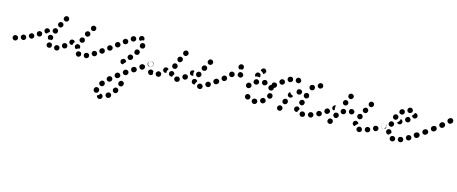

<svg xmlns="http://www.w3.org/2000/svg" viewBox="-55 -779 3770 1584"><g transform="rotate(15 1829.5 13.0)"><path d="M26 16Q31 8 29 -1Q27 -10 19 -15Q11 -20 2 -18Q-7 -16 -12 -8Q-17 0 -15 9Q-13 18 -5 23Q3 28 12 26Q21 24 26 16ZM563 12Q560 16 556 18Q552 20 548 21Q543 21 539 20Q535 19 531 16Q528 13 526 9Q523 5 523 1Q522 -4 524 -8Q526 -17 534 -21Q543 -26 552 -23Q557 -22 561 -18Q565 -15 566 -10Q566 -8 566 -5Q566 -1 567 3Q567 3 567 4Q567 4 567 4Q566 9 563 12ZM379 6Q383 -2 380 -11Q380 -12 380 -12Q380 -13 380 -13Q378 -15 377 -18Q375 -20 374 -22Q372 -23 369 -24Q365 -26 361 -27Q357 -27 352 -26Q343 -23 339 -15Q335 -7 337 2Q339 7 342 10Q344 13 348 16Q352 18 357 18Q361 18 366 17Q375 14 379 6ZM627 9Q631 6 632 2Q634 -2 634 -7Q634 -11 632 -15Q632 -16 632 -16Q632 -16 631 -17Q631 -17 631 -18Q627 -25 619 -28Q611 -30 603 -27Q598 -25 595 -22Q592 -19 591 -15Q589 -11 589 -6Q589 -2 591 2Q594 11 603 14Q612 18 620 14Q624 13 627 9ZM297 12Q288 13 280 8Q273 2 271 -7Q270 -16 276 -24Q278 -27 282 -29Q286 -32 290 -32Q295 -33 299 -32Q303 -31 307 -28Q310 -26 312 -23Q314 -20 315 -16Q314 -12 314 -8Q314 -4 314 -1Q314 0 313 1Q312 2 312 3Q306 11 297 12ZM87 -1Q90 -4 92 -8Q94 -13 94 -17Q94 -21 92 -26Q90 -30 87 -33Q84 -36 80 -38Q76 -40 72 -40Q67 -40 63 -38Q54 -35 50 -26Q47 -18 50 -9Q54 0 62 3Q71 7 79 4H80Q84 2 87 -1ZM439 -31Q441 -39 438 -46Q437 -50 434 -53Q431 -56 427 -58Q423 -60 418 -60Q414 -60 410 -59Q408 -58 407 -58Q405 -57 404 -56Q396 -50 395 -41Q394 -32 399 -24Q402 -21 406 -18Q410 -16 414 -15Q419 -15 423 -16Q427 -17 431 -20Q437 -24 439 -31ZM689 -26Q692 -30 693 -34Q694 -38 693 -43Q692 -47 690 -51Q685 -59 676 -61Q666 -63 659 -58Q655 -56 652 -52Q650 -48 649 -44Q648 -40 648 -35Q649 -31 652 -27Q657 -19 666 -17Q675 -15 683 -20Q686 -22 689 -26ZM143 -25Q147 -27 150 -31Q153 -34 154 -38Q156 -43 155 -47Q155 -52 153 -56Q151 -60 147 -62Q144 -65 140 -67Q135 -68 131 -68Q126 -67 122 -65Q118 -63 116 -60Q113 -56 111 -52Q110 -48 110 -43Q111 -39 113 -35Q117 -27 126 -24Q135 -21 143 -25ZM500 -61Q501 -66 504 -69Q507 -73 510 -76Q514 -78 518 -79Q523 -79 527 -78Q536 -76 541 -69Q546 -61 544 -52Q544 -50 544 -49Q543 -48 543 -47Q542 -47 541 -47Q532 -46 524 -41Q519 -39 515 -35Q507 -38 503 -45Q498 -53 500 -61ZM265 -79Q267 -84 269 -87Q272 -91 276 -93Q280 -95 284 -95Q289 -96 293 -95Q302 -92 307 -84Q311 -76 309 -67Q308 -63 305 -60Q303 -57 300 -55Q294 -56 287 -55Q282 -54 278 -52Q270 -56 267 -63Q263 -71 265 -79ZM749 -73Q751 -82 745 -90Q743 -93 739 -96Q735 -98 731 -99Q726 -100 722 -99Q718 -98 714 -95Q706 -90 705 -81Q703 -72 708 -64Q711 -60 715 -58Q718 -55 723 -55Q727 -54 732 -55Q736 -56 740 -58Q747 -64 749 -73ZM204 -60Q208 -63 210 -67Q213 -70 213 -75Q214 -79 213 -83Q213 -88 210 -92Q205 -99 196 -101Q187 -103 179 -98Q175 -96 173 -92Q170 -88 169 -84Q168 -79 169 -75Q170 -71 172 -67Q177 -59 186 -57Q196 -55 203 -60ZM485 -82Q487 -85 490 -88Q490 -91 488 -93Q487 -95 485 -97Q479 -104 469 -104Q460 -104 453 -98Q447 -92 446 -82Q446 -73 452 -66Q457 -61 464 -60Q471 -58 478 -61Q478 -64 478 -66Q480 -75 485 -82ZM225 -112Q223 -116 224 -121Q224 -125 227 -129Q229 -133 232 -136Q240 -142 249 -141Q258 -140 264 -132Q265 -131 266 -130Q266 -129 267 -128Q268 -124 269 -121Q269 -119 269 -118Q269 -116 268 -114Q267 -113 265 -112Q257 -108 251 -100Q250 -98 248 -96Q243 -95 237 -98Q232 -100 229 -104Q226 -108 225 -112ZM554 -100Q562 -103 566 -111Q569 -119 566 -128Q563 -137 554 -141Q546 -144 537 -141Q528 -138 525 -129H524Q521 -121 524 -112Q527 -103 536 -100Q536 -99 536 -99Q536 -99 537 -99Q538 -99 538 -99Q546 -96 554 -100ZM289 -137Q288 -132 290 -128Q292 -124 295 -121Q298 -118 302 -116Q310 -112 319 -115Q328 -118 332 -127Q333 -131 334 -136Q334 -140 332 -144Q331 -148 328 -152Q324 -155 320 -157Q312 -161 303 -157Q294 -154 291 -146Q289 -141 289 -137ZM553 -183Q552 -179 554 -174Q555 -170 558 -166Q560 -163 564 -161Q573 -156 582 -159Q590 -162 595 -170Q597 -174 598 -178Q598 -183 597 -187Q595 -191 593 -195Q590 -198 586 -201Q578 -205 569 -202Q560 -200 555 -191Q553 -187 553 -183ZM320 -190Q322 -181 331 -177Q334 -175 339 -174Q343 -174 348 -175Q352 -177 355 -179Q359 -182 361 -186Q365 -195 363 -203Q360 -212 352 -217Q348 -219 343 -219Q339 -220 335 -218Q330 -217 327 -214Q323 -211 321 -207Q317 -199 320 -190ZM589 -234Q590 -225 598 -219Q602 -217 606 -216Q610 -215 615 -216Q619 -217 623 -219Q627 -221 629 -225Q635 -233 633 -242Q632 -251 624 -256Q620 -259 616 -260Q612 -261 607 -260Q603 -259 599 -257Q595 -255 593 -251Q587 -243 589 -234ZM352 -259Q351 -255 352 -250Q354 -246 356 -242Q359 -239 363 -236Q371 -232 380 -234Q389 -236 394 -244Q396 -248 397 -253Q397 -257 396 -261Q395 -266 392 -269Q390 -273 386 -275Q378 -280 369 -278Q360 -275 355 -267Q353 -264 352 -259Z M803 270Q804 268 805 267Q809 267 813 268Q817 269 820 272Q824 275 826 279Q828 283 828 287Q829 297 823 304Q818 311 808 312H806Q802 313 797 311Q793 310 790 307Q786 304 784 300Q782 296 781 292Q781 291 781 291Q781 290 781 289Q787 287 791 284Q799 278 803 270ZM851 252Q848 256 848 261Q847 265 848 269Q849 274 852 277Q855 281 859 283Q862 285 867 286Q871 287 876 285Q880 284 884 282L885 280Q893 275 894 265Q895 256 890 249Q884 241 875 240Q866 239 858 244L856 246Q853 248 851 252ZM787 240Q785 236 783 232Q780 229 776 226Q773 224 768 223Q759 222 751 227Q744 233 742 242Q742 243 742 245Q741 254 746 261Q752 269 761 270Q766 271 770 269Q774 268 778 266Q781 263 784 259Q786 255 787 251Q787 250 787 249Q788 245 787 240ZM896 215Q898 225 906 229Q914 234 923 232Q932 230 937 222L938 220Q943 212 940 203Q938 194 930 189Q922 184 913 186Q904 189 899 197L898 198Q893 206 896 215ZM818 179Q817 170 810 164Q803 158 793 159Q784 161 778 168L777 170Q771 177 772 186Q774 196 781 201Q788 207 798 206Q807 205 813 197L814 196Q820 188 818 179ZM927 155Q931 163 940 166Q949 169 957 165Q966 160 968 152L969 149Q972 141 968 132Q963 124 954 121Q945 118 937 123Q929 127 926 136L925 138Q923 147 927 155ZM869 132Q869 122 863 115Q857 108 848 108Q838 107 831 113L830 115Q826 118 824 122Q822 126 822 130Q822 135 823 139Q825 143 828 147Q834 153 843 154Q852 155 859 148L861 147Q868 141 869 132ZM925 88Q926 79 920 72Q918 68 914 66Q910 64 906 63Q901 62 897 63Q892 64 889 67L887 68Q880 74 878 83Q877 92 882 100Q885 103 889 106Q893 108 897 109Q902 109 906 108Q910 107 914 105L916 103Q923 98 925 88ZM980 56Q982 52 983 48Q984 43 983 39Q982 35 980 31Q977 27 973 25Q970 22 965 22Q961 21 956 22Q952 23 948 25L947 26Q939 32 937 41Q935 50 941 58Q943 61 947 64Q951 66 955 67Q959 68 964 67Q968 66 972 64L974 62Q977 60 980 56ZM1043 9Q1045 -1 1040 -8Q1037 -12 1034 -15Q1030 -17 1026 -18Q1021 -19 1017 -18Q1012 -17 1009 -15L1007 -14Q999 -9 997 1Q995 10 1000 17Q1003 21 1006 24Q1010 26 1014 27Q1019 28 1023 27Q1028 26 1031 24L1033 23Q1041 18 1043 9ZM1100 -23Q1102 -26 1103 -31Q1104 -35 1103 -40Q1102 -44 1100 -48Q1095 -56 1086 -57Q1077 -59 1069 -54L1067 -53Q1063 -51 1061 -47Q1058 -43 1057 -39Q1056 -34 1057 -30Q1058 -26 1061 -22Q1066 -14 1075 -12Q1084 -10 1092 -15L1094 -17Q1097 -19 1100 -23ZM902 -19Q898 -23 897 -27Q893 -35 896 -44Q899 -53 908 -56Q909 -57 911 -58Q919 -61 928 -58Q936 -54 940 -45Q941 -43 941 -42Q941 -40 942 -38Q934 -34 929 -26Q924 -21 922 -14Q919 -13 916 -14Q912 -14 909 -15Q905 -16 902 -19ZM1163 -72Q1165 -81 1159 -88Q1157 -92 1153 -94Q1149 -97 1145 -98Q1140 -98 1136 -98Q1132 -97 1128 -94L1126 -93Q1119 -87 1117 -78Q1115 -69 1121 -61Q1123 -58 1127 -55Q1131 -53 1135 -52Q1140 -51 1144 -52Q1148 -53 1152 -56L1154 -57Q1161 -62 1163 -72ZM749 -72Q751 -82 745 -89Q743 -93 739 -95Q735 -98 731 -98Q726 -99 722 -98Q718 -97 714 -95L713 -94Q709 -92 707 -88Q705 -84 704 -80Q703 -75 704 -71Q705 -66 708 -63Q713 -55 722 -54Q731 -52 739 -57L740 -58Q747 -63 749 -72ZM944 -93Q945 -97 948 -101L949 -102Q952 -105 956 -107Q960 -109 964 -109Q969 -109 973 -108Q977 -107 980 -104Q984 -101 986 -97Q988 -93 988 -88Q988 -84 987 -79Q985 -75 982 -72V-71Q979 -68 975 -66Q971 -64 966 -63Q963 -63 959 -64Q955 -65 952 -67Q952 -68 952 -68Q950 -70 947 -72Q945 -75 944 -78Q943 -81 942 -85Q942 -89 944 -93ZM802 -106Q805 -110 805 -114Q806 -118 805 -123Q804 -127 801 -131Q795 -138 786 -139Q777 -141 769 -135Q765 -132 763 -128Q761 -124 760 -120Q759 -115 760 -111Q762 -107 764 -103Q767 -99 771 -97Q775 -95 779 -94Q783 -94 788 -95Q792 -96 796 -99H797Q800 -102 802 -106ZM986 -136Q987 -127 995 -122Q1003 -117 1012 -119Q1021 -121 1026 -128L1027 -129Q1029 -133 1030 -137Q1031 -142 1030 -146Q1029 -150 1027 -154Q1024 -158 1021 -160Q1013 -165 1004 -164Q995 -162 989 -154V-153Q984 -145 986 -136ZM861 -157Q862 -166 856 -173Q850 -181 841 -182Q832 -183 824 -177Q820 -174 818 -170Q816 -166 815 -162Q815 -157 816 -153Q817 -149 820 -145Q825 -138 835 -137Q844 -135 851 -141L852 -142Q859 -147 861 -157ZM916 -198Q917 -207 912 -215Q906 -222 897 -224Q888 -225 880 -220L879 -219Q872 -214 870 -204Q869 -195 875 -188Q880 -180 889 -179Q899 -177 906 -183H907Q914 -189 916 -198ZM1018 -192Q1023 -184 1032 -181Q1036 -180 1041 -181Q1045 -181 1049 -183Q1053 -186 1056 -189Q1058 -193 1060 -197V-198Q1062 -207 1058 -215Q1053 -223 1044 -226Q1040 -227 1035 -226Q1031 -226 1027 -223Q1023 -221 1020 -218Q1018 -214 1017 -210L1016 -209Q1014 -200 1018 -192ZM962 -220Q953 -215 944 -218Q935 -220 931 -228Q926 -237 929 -245Q931 -254 940 -259V-260Q944 -262 949 -262Q953 -263 958 -262Q962 -260 965 -258Q969 -255 971 -251Q971 -250 972 -249Q972 -249 972 -248Q973 -248 973 -247Q973 -246 973 -244Q975 -237 972 -231Q969 -224 962 -220ZM1002 -276Q1010 -282 1019 -281Q1020 -281 1020 -281Q1030 -279 1035 -272Q1041 -265 1039 -255Q1039 -254 1039 -252Q1038 -250 1038 -249Q1035 -249 1033 -249Q1024 -248 1016 -243Q1012 -241 1008 -238Q1001 -240 997 -247Q993 -254 994 -261Q995 -271 1002 -276Z M1597 14Q1600 11 1602 7Q1604 3 1604 -2Q1605 -6 1603 -10Q1600 -19 1592 -23Q1584 -28 1575 -25L1574 -24Q1569 -23 1566 -20Q1563 -17 1561 -13Q1559 -9 1558 -5Q1558 0 1559 4Q1562 13 1571 17Q1579 21 1588 18H1589Q1593 17 1597 14ZM1161 13Q1152 13 1145 6Q1145 6 1144 5Q1137 -2 1137 -11Q1137 -20 1144 -27Q1151 -33 1160 -33Q1169 -33 1176 -27Q1176 -26 1176 -26Q1177 -25 1178 -24Q1179 -23 1180 -21Q1178 -12 1180 -3Q1181 -2 1181 0Q1180 1 1179 3Q1178 4 1177 6Q1171 12 1161 13ZM1398 6Q1402 4 1404 0Q1406 -4 1407 -8Q1407 -13 1406 -17Q1404 -26 1396 -31Q1388 -36 1379 -33Q1379 -33 1378 -33Q1369 -31 1364 -23Q1359 -15 1361 -6Q1363 -2 1365 2Q1368 5 1372 8Q1375 10 1380 11Q1384 12 1389 11Q1389 10 1390 10Q1394 9 1398 6ZM1244 0Q1247 -4 1247 -8Q1248 -13 1248 -17Q1247 -21 1244 -25Q1239 -33 1230 -35Q1221 -37 1213 -32L1212 -31Q1204 -26 1202 -17Q1200 -8 1206 0Q1211 8 1220 10Q1229 12 1237 7L1238 6Q1241 4 1244 0ZM1521 -7Q1517 -8 1513 -11Q1510 -14 1508 -18Q1506 -22 1506 -27Q1506 -28 1506 -29Q1506 -38 1512 -45Q1519 -51 1528 -52Q1533 -52 1537 -50Q1541 -48 1544 -45Q1546 -43 1548 -41Q1549 -39 1550 -36Q1544 -31 1541 -23Q1537 -15 1536 -7Q1534 -6 1533 -6Q1531 -6 1530 -5Q1525 -5 1521 -7ZM1665 -32Q1667 -41 1662 -49Q1657 -56 1648 -58Q1639 -60 1631 -55L1630 -54Q1626 -52 1624 -48Q1621 -45 1620 -40Q1619 -36 1620 -32Q1621 -27 1624 -23Q1629 -16 1638 -14Q1647 -12 1655 -17H1656Q1664 -23 1665 -32ZM1318 -23Q1310 -28 1308 -37Q1308 -38 1308 -38Q1307 -43 1308 -47Q1308 -52 1311 -55Q1313 -59 1317 -62Q1321 -64 1325 -65Q1334 -67 1342 -62Q1350 -56 1352 -47Q1352 -47 1352 -47Q1352 -46 1352 -45Q1352 -45 1352 -44Q1348 -40 1345 -35Q1341 -29 1340 -21Q1338 -21 1337 -20Q1336 -20 1335 -20Q1326 -18 1318 -23ZM1467 -44Q1468 -54 1462 -61Q1456 -68 1447 -69Q1437 -70 1430 -64H1429Q1422 -58 1421 -48Q1420 -39 1426 -32Q1429 -28 1433 -26Q1437 -24 1441 -24Q1445 -23 1450 -25Q1454 -26 1458 -29Q1466 -35 1467 -44ZM1253 -58Q1253 -67 1259 -74V-75Q1266 -82 1275 -83Q1284 -83 1291 -77Q1292 -76 1294 -75Q1295 -74 1296 -72Q1294 -70 1292 -68Q1287 -60 1285 -51Q1284 -45 1285 -39Q1279 -36 1272 -37Q1266 -38 1261 -42Q1254 -49 1253 -58ZM1720 -64Q1722 -68 1723 -72Q1724 -77 1723 -81Q1722 -86 1719 -89Q1714 -97 1705 -98Q1695 -100 1688 -95L1687 -94Q1683 -91 1681 -87Q1678 -84 1678 -79Q1677 -75 1678 -70Q1679 -66 1682 -62Q1687 -55 1696 -53Q1705 -52 1713 -57L1714 -58Q1718 -60 1720 -64ZM1127 -60Q1120 -67 1120 -76L1121 -77Q1121 -82 1122 -86Q1124 -90 1127 -93Q1130 -96 1134 -98Q1139 -100 1143 -99Q1152 -99 1159 -93Q1166 -86 1165 -77V-76Q1165 -69 1162 -63Q1158 -58 1152 -55Q1149 -54 1145 -53Q1145 -53 1144 -53Q1144 -53 1143 -53Q1134 -53 1127 -60ZM1474 -85Q1473 -89 1473 -93Q1473 -98 1474 -102Q1476 -106 1479 -109L1480 -110Q1485 -115 1492 -116Q1500 -117 1506 -114V-113Q1502 -105 1502 -97Q1502 -87 1505 -79Q1506 -76 1507 -74Q1500 -70 1493 -71Q1485 -72 1479 -77Q1476 -80 1474 -85ZM1526 -87Q1529 -78 1538 -74Q1542 -72 1546 -72Q1551 -72 1555 -74Q1559 -76 1562 -79Q1566 -82 1567 -86L1568 -87Q1572 -95 1568 -104Q1565 -113 1556 -117Q1552 -118 1548 -118Q1543 -119 1539 -117Q1535 -115 1532 -112Q1529 -109 1527 -105L1526 -104Q1523 -95 1526 -87ZM1319 -100Q1323 -92 1332 -89Q1336 -87 1341 -88Q1345 -88 1349 -90Q1353 -92 1356 -95Q1359 -99 1360 -103L1361 -104Q1364 -113 1360 -121Q1355 -130 1347 -133Q1338 -136 1329 -132Q1321 -127 1318 -119V-117Q1315 -109 1319 -100ZM1557 -151Q1559 -142 1567 -138Q1576 -133 1585 -136Q1594 -138 1598 -146L1599 -147Q1603 -156 1601 -165Q1598 -174 1590 -178Q1582 -183 1573 -180Q1564 -177 1559 -169V-168Q1554 -160 1557 -151ZM1345 -167Q1348 -159 1356 -154Q1365 -150 1373 -153Q1382 -156 1386 -165L1387 -166Q1391 -174 1388 -183Q1385 -192 1377 -196Q1368 -200 1359 -197Q1351 -194 1346 -186V-185Q1342 -176 1345 -167ZM1592 -212Q1594 -203 1602 -199Q1606 -196 1610 -196Q1615 -195 1619 -196Q1623 -197 1627 -200Q1630 -202 1633 -206V-207Q1638 -215 1636 -224Q1634 -233 1626 -238Q1622 -240 1617 -241Q1613 -242 1609 -241Q1604 -240 1601 -237Q1597 -234 1595 -230L1594 -229Q1589 -221 1592 -212ZM1377 -230Q1380 -221 1388 -217Q1392 -215 1396 -214Q1401 -213 1405 -215Q1409 -216 1413 -219Q1416 -221 1418 -225L1419 -226Q1424 -234 1421 -243Q1419 -252 1411 -257Q1403 -262 1394 -259Q1385 -257 1380 -249L1379 -247Q1375 -239 1377 -230Z M2066 14Q2072 7 2072 -2Q2071 -7 2069 -11Q2067 -15 2064 -18Q2060 -21 2056 -22Q2052 -23 2047 -23H2046Q2037 -22 2031 -15Q2025 -8 2025 1Q2026 6 2028 10Q2030 14 2033 17Q2037 20 2041 21Q2045 22 2050 22H2051Q2060 21 2066 14ZM1992 0Q1988 1 1983 1Q1979 1 1975 -1Q1971 -3 1968 -7Q1967 -7 1967 -8Q1961 -15 1962 -25Q1963 -34 1970 -40Q1973 -43 1978 -44Q1982 -45 1986 -45Q1991 -44 1995 -42Q1999 -40 2001 -37Q2002 -37 2002 -36Q2005 -33 2006 -29Q2008 -25 2008 -21Q2006 -17 2005 -13Q2004 -11 2004 -9Q2003 -7 2002 -6Q2001 -5 2000 -4Q1996 -1 1992 0ZM2133 -12Q2136 -15 2137 -20Q2138 -24 2137 -28Q2136 -33 2133 -37Q2128 -44 2119 -46Q2110 -48 2102 -43L2101 -42Q2097 -39 2095 -36Q2092 -32 2091 -27Q2091 -23 2091 -19Q2092 -14 2095 -11Q2100 -3 2109 -1Q2118 1 2126 -5H2127Q2131 -8 2133 -12ZM2182 -77Q2182 -81 2180 -85Q2179 -89 2176 -93Q2172 -96 2168 -98Q2167 -98 2166 -98Q2165 -99 2163 -99Q2163 -99 2162 -99Q2157 -98 2151 -98Q2147 -96 2144 -93Q2141 -90 2139 -86Q2139 -85 2139 -85Q2137 -81 2137 -76Q2136 -72 2138 -68Q2140 -63 2143 -60Q2146 -57 2150 -55Q2158 -51 2167 -54Q2176 -58 2180 -66Q2180 -67 2180 -68Q2182 -72 2182 -77ZM1725 -74Q1727 -83 1722 -91Q1719 -94 1715 -97Q1712 -99 1707 -100Q1703 -101 1698 -100Q1694 -99 1690 -96H1689Q1682 -90 1680 -81Q1678 -72 1683 -64Q1686 -61 1690 -58Q1694 -56 1698 -55Q1702 -54 1707 -55Q1711 -56 1715 -58L1716 -59Q1724 -65 1725 -74ZM1947 -107Q1950 -98 1958 -94Q1962 -92 1967 -92Q1971 -92 1976 -93Q1980 -94 1983 -97Q1987 -100 1989 -104Q1989 -104 1989 -105Q1994 -113 1991 -122Q1988 -131 1980 -135Q1972 -140 1963 -137Q1954 -134 1949 -126Q1949 -125 1949 -125Q1944 -116 1947 -107ZM1782 -117Q1783 -126 1777 -134Q1771 -141 1762 -142Q1753 -143 1745 -137L1744 -136Q1741 -133 1739 -129Q1737 -125 1736 -121Q1736 -117 1737 -112Q1738 -108 1741 -104Q1747 -97 1756 -96Q1765 -95 1773 -101L1774 -102Q1781 -108 1782 -117ZM2164 -163Q2160 -165 2155 -166Q2151 -167 2147 -166Q2142 -165 2139 -162Q2138 -161 2137 -160Q2136 -159 2135 -158Q2134 -157 2133 -155Q2132 -151 2129 -147Q2129 -143 2130 -138Q2131 -134 2133 -131Q2134 -130 2134 -130Q2136 -126 2140 -124Q2144 -121 2148 -121Q2153 -120 2157 -121Q2161 -122 2165 -124Q2173 -129 2175 -139Q2176 -148 2171 -155Q2171 -156 2170 -157Q2167 -161 2164 -163ZM2001 -167Q1997 -159 2000 -150Q2004 -142 2012 -138Q2021 -134 2030 -138H2031Q2040 -142 2043 -150Q2047 -159 2043 -167Q2040 -176 2031 -180Q2023 -183 2014 -180L2013 -179Q2004 -176 2001 -167ZM1834 -168Q1833 -177 1827 -184Q1823 -187 1819 -188Q1815 -190 1811 -190Q1806 -190 1802 -188Q1798 -186 1795 -183L1794 -182Q1787 -175 1788 -166Q1788 -156 1795 -150Q1798 -147 1802 -145Q1806 -144 1811 -144Q1815 -144 1819 -146Q1824 -147 1827 -151L1828 -152Q1834 -158 1834 -168ZM2074 -187Q2067 -180 2068 -171Q2068 -162 2074 -155Q2081 -148 2090 -148L2092 -149Q2101 -149 2107 -155Q2114 -162 2114 -171Q2114 -180 2107 -187Q2101 -194 2091 -194L2090 -193Q2081 -193 2074 -187ZM1886 -159Q1895 -161 1900 -169Q1905 -177 1903 -186Q1900 -195 1892 -200Q1892 -200 1892 -200Q1884 -205 1875 -204Q1866 -202 1861 -194Q1856 -186 1857 -177Q1859 -168 1867 -163Q1868 -162 1869 -162Q1877 -157 1886 -159ZM2022 -204Q2030 -204 2037 -202H2038Q2041 -206 2042 -210Q2043 -214 2042 -219Q2041 -223 2039 -227Q2037 -231 2033 -234Q2025 -239 2016 -238Q2007 -236 2002 -229L2001 -228Q1998 -224 1997 -220Q1996 -215 1997 -211Q1997 -208 1999 -205Q2000 -202 2002 -199Q2003 -200 2005 -200L2006 -201Q2014 -204 2022 -204ZM1848 -252 1849 -253Q1850 -257 1853 -261Q1856 -264 1860 -266Q1864 -268 1869 -268Q1873 -268 1878 -267Q1886 -264 1890 -255Q1894 -247 1891 -238V-237Q1890 -234 1888 -231Q1886 -228 1883 -226Q1877 -227 1871 -226Q1866 -225 1862 -223Q1853 -226 1849 -234Q1845 -243 1848 -252ZM2039 -274 2040 -275Q2046 -282 2055 -283Q2064 -284 2071 -277Q2078 -271 2079 -262Q2079 -253 2073 -246L2072 -245Q2070 -242 2066 -240Q2063 -238 2059 -237Q2058 -238 2058 -239Q2053 -247 2046 -252Q2040 -256 2033 -258Q2033 -263 2034 -267Q2036 -271 2039 -274Z M2242 -1Q2241 4 2243 8Q2245 12 2248 15Q2251 19 2255 20Q2263 24 2272 21Q2281 18 2284 9L2285 8Q2287 4 2287 0Q2287 -5 2286 -9Q2284 -13 2281 -16Q2278 -20 2274 -21Q2265 -25 2257 -22Q2248 -19 2244 -10V-9Q2242 -5 2242 -1ZM2474 16Q2480 9 2480 0Q2480 -5 2478 -9Q2476 -13 2473 -16Q2470 -19 2466 -21Q2462 -23 2457 -23H2456Q2447 -22 2440 -16Q2434 -9 2434 0Q2434 5 2436 9Q2438 13 2441 16Q2444 19 2448 21Q2452 23 2457 22H2458Q2467 22 2474 16ZM2546 -3Q2550 -11 2547 -20Q2546 -24 2543 -27Q2540 -31 2536 -33Q2532 -35 2528 -35Q2523 -36 2519 -34H2518Q2509 -31 2505 -23Q2501 -14 2503 -6Q2505 -1 2508 2Q2511 5 2515 7Q2519 10 2523 10Q2527 10 2532 9H2533Q2542 6 2546 -3ZM2386 -13Q2379 -20 2380 -29Q2380 -30 2380 -31Q2381 -40 2389 -46Q2396 -52 2405 -51Q2413 -50 2418 -45Q2424 -39 2425 -32Q2424 -32 2424 -31Q2418 -24 2414 -16Q2413 -11 2412 -7Q2409 -6 2407 -5Q2404 -5 2401 -5Q2392 -5 2386 -13ZM2607 -26Q2610 -29 2611 -34Q2613 -38 2612 -42Q2612 -47 2610 -51Q2605 -59 2596 -62Q2587 -65 2579 -60H2578Q2574 -58 2571 -54Q2569 -51 2567 -47Q2566 -42 2566 -38Q2567 -33 2569 -29Q2573 -21 2582 -18Q2591 -16 2599 -20L2600 -21Q2604 -23 2607 -26ZM2272 -56Q2275 -47 2284 -43Q2288 -41 2292 -41Q2297 -41 2301 -43Q2305 -44 2308 -47Q2312 -50 2313 -55L2314 -56Q2316 -60 2316 -64Q2316 -69 2315 -73Q2313 -77 2310 -81Q2307 -84 2303 -86Q2294 -90 2286 -86Q2277 -83 2273 -74V-73Q2269 -65 2272 -56ZM2668 -65Q2670 -69 2671 -73Q2672 -78 2671 -82Q2670 -86 2667 -90Q2662 -98 2653 -99Q2644 -101 2636 -95H2635Q2631 -92 2629 -88Q2627 -85 2626 -80Q2625 -76 2626 -71Q2627 -67 2630 -63Q2635 -56 2644 -54Q2653 -53 2661 -58L2662 -59Q2666 -61 2668 -65ZM2409 -101Q2407 -97 2407 -92Q2406 -88 2408 -83Q2410 -79 2413 -76Q2416 -73 2420 -71Q2428 -67 2437 -70Q2446 -74 2450 -82V-83Q2454 -92 2451 -100Q2447 -109 2439 -113Q2430 -117 2422 -113Q2413 -110 2409 -102ZM2301 -120Q2304 -111 2313 -108Q2321 -104 2330 -107Q2339 -110 2343 -119V-120Q2344 -121 2344 -123Q2345 -124 2345 -126Q2343 -126 2340 -127Q2331 -130 2324 -136Q2318 -142 2314 -150Q2314 -150 2314 -150Q2310 -148 2307 -145Q2304 -143 2302 -139V-137Q2298 -129 2301 -120ZM2429 -162Q2431 -171 2439 -176Q2447 -181 2456 -179Q2465 -176 2470 -169Q2470 -168 2471 -166Q2475 -158 2473 -149Q2470 -140 2462 -136Q2459 -134 2455 -134Q2451 -133 2448 -133Q2444 -135 2440 -136Q2437 -138 2435 -140Q2433 -142 2431 -145Q2427 -153 2429 -162ZM2387 -148H2386Q2377 -148 2370 -154Q2363 -160 2363 -169Q2362 -179 2368 -186Q2374 -193 2384 -193H2385Q2394 -194 2401 -188Q2408 -182 2409 -173Q2407 -170 2407 -167Q2406 -163 2406 -160Q2403 -155 2398 -152Q2393 -149 2387 -148ZM2191 -160Q2194 -164 2194 -168Q2195 -172 2194 -177Q2193 -181 2191 -185Q2185 -192 2176 -194Q2167 -196 2159 -190L2158 -189Q2154 -187 2152 -183Q2150 -179 2149 -175Q2148 -170 2149 -166Q2150 -162 2153 -158Q2158 -150 2167 -149Q2176 -147 2184 -153H2185Q2189 -156 2191 -160ZM2248 -202Q2250 -206 2251 -211Q2252 -215 2250 -219Q2249 -224 2247 -227Q2241 -235 2232 -236Q2223 -238 2215 -232H2214Q2211 -229 2208 -225Q2206 -221 2205 -217Q2204 -212 2206 -208Q2207 -204 2209 -200Q2215 -193 2224 -191Q2233 -190 2241 -195L2242 -196Q2245 -199 2248 -202ZM2457 -240Q2455 -231 2459 -223Q2463 -214 2472 -211Q2481 -208 2489 -213H2490Q2498 -217 2501 -226Q2504 -235 2500 -243Q2496 -252 2487 -255Q2478 -257 2470 -253H2469Q2460 -249 2457 -240ZM2309 -260Q2309 -260 2309 -261Q2309 -261 2309 -261Q2304 -270 2296 -273Q2287 -276 2278 -272L2277 -271Q2273 -269 2270 -266Q2267 -262 2266 -258Q2264 -254 2265 -249Q2265 -245 2267 -241Q2269 -237 2272 -234Q2275 -231 2280 -230Q2284 -228 2288 -228Q2293 -229 2297 -231H2298Q2302 -233 2305 -237Q2308 -240 2310 -244Q2310 -245 2310 -246Q2311 -248 2311 -249Q2310 -251 2310 -254Q2309 -257 2309 -260ZM2332 -257Q2331 -266 2336 -274Q2339 -277 2343 -280Q2346 -282 2351 -283Q2355 -283 2360 -282Q2364 -281 2368 -279Q2369 -278 2370 -276Q2377 -270 2378 -261Q2378 -252 2372 -245Q2370 -242 2367 -240Q2364 -239 2361 -238Q2356 -239 2351 -239Q2349 -239 2347 -239Q2345 -239 2344 -240Q2342 -241 2341 -242Q2333 -248 2332 -257ZM2520 -271Q2517 -262 2521 -254Q2523 -250 2526 -247Q2530 -244 2534 -243Q2538 -241 2543 -242Q2547 -242 2551 -244H2552Q2556 -246 2559 -250Q2562 -253 2563 -257Q2565 -262 2564 -266Q2564 -271 2562 -275Q2558 -283 2549 -286Q2540 -289 2532 -285L2531 -284Q2523 -280 2520 -271Z M2960 15Q2966 8 2966 -2Q2965 -6 2963 -10Q2961 -14 2958 -17Q2955 -20 2950 -22Q2946 -23 2942 -23H2941Q2932 -22 2926 -15Q2920 -8 2920 1Q2920 6 2922 10Q2924 14 2928 17Q2931 20 2935 21Q2940 22 2944 22H2945Q2954 22 2960 15ZM2716 -2Q2717 -7 2715 -11Q2714 -15 2711 -18Q2708 -22 2704 -24Q2700 -26 2695 -26Q2691 -26 2687 -25Q2683 -23 2679 -21Q2676 -18 2674 -14V-13Q2669 -5 2672 4Q2675 13 2684 17Q2688 19 2692 19Q2697 20 2701 18Q2705 17 2709 14Q2712 11 2714 7V6Q2716 2 2716 -2ZM3030 -6Q3034 -15 3031 -23Q3030 -28 3027 -31Q3024 -34 3020 -36Q3016 -38 3011 -38Q3007 -39 3002 -37Q2993 -34 2989 -25Q2985 -17 2988 -8Q2990 -4 2993 -1Q2996 3 3000 5Q3004 6 3008 7Q3013 7 3017 5Q3026 2 3030 -6ZM2890 -19Q2886 -21 2883 -24Q2881 -28 2879 -32Q2878 -36 2878 -41Q2879 -50 2886 -56Q2893 -62 2903 -62Q2907 -61 2911 -59Q2915 -57 2918 -54Q2920 -51 2922 -48Q2923 -44 2923 -41Q2915 -37 2909 -30Q2903 -24 2900 -16Q2900 -16 2900 -16Q2899 -16 2899 -16Q2894 -17 2890 -19ZM3094 -36Q3097 -45 3093 -53Q3091 -57 3088 -60Q3085 -63 3080 -64Q3076 -66 3072 -65Q3067 -65 3063 -63Q3054 -59 3051 -50Q3048 -41 3052 -33Q3054 -29 3058 -26Q3061 -23 3065 -21Q3070 -20 3074 -20Q3079 -21 3083 -23Q3091 -27 3094 -36ZM2751 -66Q2749 -76 2742 -81Q2734 -87 2725 -85Q2716 -84 2710 -77V-76Q2704 -69 2706 -59Q2707 -50 2715 -45Q2718 -42 2722 -41Q2727 -40 2731 -40Q2736 -41 2740 -43Q2743 -46 2746 -49V-50Q2752 -57 2751 -66ZM3155 -73Q3157 -82 3151 -90Q3149 -94 3145 -96Q3141 -98 3137 -99Q3132 -100 3128 -99Q3124 -98 3120 -95H3119Q3112 -90 3110 -80Q3109 -71 3114 -64Q3117 -60 3120 -58Q3124 -55 3129 -54Q3133 -54 3137 -55Q3142 -56 3145 -58L3146 -59Q3153 -64 3155 -73ZM2668 -65Q2671 -69 2672 -73Q2672 -78 2672 -82Q2671 -87 2668 -90Q2663 -98 2653 -100Q2644 -101 2637 -96L2636 -95Q2629 -90 2627 -81Q2625 -72 2631 -64Q2636 -57 2645 -55Q2654 -53 2662 -59Q2666 -61 2668 -65ZM2900 -96Q2904 -87 2912 -83Q2921 -79 2929 -83Q2938 -86 2942 -94V-95Q2946 -104 2943 -112Q2939 -121 2931 -125Q2922 -129 2914 -125Q2905 -122 2901 -114V-113Q2897 -105 2900 -96ZM2790 -89H2789Q2781 -84 2772 -87Q2763 -89 2759 -98Q2757 -102 2756 -106Q2756 -110 2757 -115Q2758 -119 2761 -123Q2764 -126 2768 -128Q2776 -133 2785 -130Q2794 -128 2799 -120Q2799 -119 2800 -118Q2800 -117 2800 -116Q2801 -114 2801 -113Q2802 -106 2799 -99Q2796 -93 2790 -89ZM2696 -97Q2693 -98 2691 -100Q2689 -101 2687 -104Q2681 -111 2682 -120Q2683 -129 2690 -135L2691 -136Q2694 -139 2699 -140Q2704 -141 2708 -140Q2704 -132 2704 -124Q2703 -114 2706 -106Q2707 -104 2707 -103Q2706 -102 2705 -102Q2705 -102 2705 -101Q2700 -100 2696 -97ZM2845 -102Q2854 -103 2861 -109Q2868 -116 2868 -125Q2868 -134 2861 -141Q2854 -147 2845 -147H2844Q2840 -147 2836 -146Q2832 -144 2828 -141Q2825 -138 2824 -134Q2822 -129 2822 -125Q2822 -116 2829 -109Q2835 -102 2844 -102ZM2930 -168Q2930 -163 2931 -159Q2932 -154 2935 -151Q2938 -147 2942 -145Q2950 -141 2959 -143Q2968 -146 2972 -154L2973 -155Q2975 -159 2975 -163Q2976 -168 2974 -172Q2973 -176 2970 -180Q2968 -183 2964 -185Q2956 -190 2947 -187Q2938 -185 2933 -176Q2931 -172 2930 -168ZM2755 -184Q2755 -180 2757 -175Q2758 -171 2761 -168Q2764 -165 2768 -163Q2777 -159 2786 -162Q2794 -165 2798 -174H2799Q2803 -183 2799 -191Q2796 -200 2788 -204Q2779 -208 2771 -205Q2762 -202 2758 -193Q2756 -189 2755 -184ZM2965 -219Q2967 -210 2975 -205Q2983 -201 2992 -203Q3001 -206 3006 -214V-215Q3011 -223 3008 -232Q3006 -241 2998 -245Q2989 -250 2980 -247Q2972 -245 2967 -236Q2962 -228 2965 -219ZM2786 -238Q2789 -229 2798 -225Q2806 -221 2815 -224Q2824 -227 2827 -236H2828Q2832 -245 2829 -254Q2825 -262 2817 -266Q2808 -270 2800 -267Q2791 -264 2787 -256V-255Q2783 -247 2786 -238Z M3247 15Q3244 19 3241 21Q3237 24 3233 25Q3228 26 3224 25H3223Q3219 24 3215 22Q3211 20 3209 16Q3206 12 3205 8Q3204 3 3205 -1Q3207 -10 3214 -16Q3222 -21 3231 -19H3232Q3236 -18 3240 -16Q3243 -14 3246 -10Q3247 -9 3248 -7Q3249 -5 3249 -4Q3249 0 3250 3Q3250 4 3250 5Q3250 6 3250 7Q3249 11 3247 15ZM3310 9Q3313 5 3315 1Q3317 -3 3317 -7Q3317 -12 3315 -16Q3312 -25 3303 -28Q3295 -32 3286 -28Q3281 -27 3278 -24Q3275 -20 3273 -16Q3272 -12 3272 -8Q3271 -3 3273 1Q3277 10 3285 13Q3294 17 3302 13H3303Q3307 12 3310 9ZM3373 -26Q3376 -30 3377 -34Q3378 -38 3377 -43Q3376 -47 3374 -51Q3369 -59 3360 -61Q3351 -63 3343 -58Q3335 -53 3333 -44Q3330 -35 3335 -27Q3340 -19 3349 -17Q3358 -15 3366 -20H3367Q3370 -22 3373 -26ZM3171 -25Q3164 -30 3162 -39V-40Q3160 -49 3165 -56Q3171 -64 3180 -66Q3189 -68 3197 -62Q3204 -57 3206 -48V-47Q3207 -45 3206 -42Q3206 -39 3205 -36Q3203 -35 3201 -34Q3194 -29 3189 -21Q3189 -21 3189 -21Q3188 -21 3188 -21Q3179 -19 3171 -25ZM3431 -65Q3433 -69 3434 -73Q3435 -77 3434 -82Q3433 -86 3430 -90Q3425 -97 3416 -99Q3407 -101 3399 -95Q3391 -90 3389 -81Q3388 -71 3393 -64Q3396 -60 3399 -58Q3403 -55 3408 -55Q3412 -54 3416 -55Q3421 -56 3424 -58L3425 -59Q3428 -61 3431 -65ZM3111 -81Q3112 -90 3120 -95V-96Q3124 -98 3129 -99Q3133 -100 3137 -99Q3139 -99 3141 -98Q3143 -98 3145 -97Q3147 -92 3149 -87Q3152 -83 3156 -79Q3156 -79 3156 -79Q3156 -79 3156 -79Q3151 -75 3147 -69Q3143 -63 3141 -56Q3133 -53 3126 -56Q3119 -58 3115 -64Q3109 -72 3111 -81ZM3175 -93Q3171 -95 3168 -99Q3166 -103 3165 -107Q3165 -112 3166 -116Q3168 -126 3176 -131Q3183 -136 3193 -134Q3202 -131 3207 -124Q3212 -116 3210 -107L3209 -106Q3208 -98 3201 -93Q3195 -88 3187 -89Q3186 -89 3186 -89Q3185 -89 3184 -89Q3183 -89 3183 -89Q3178 -90 3175 -93ZM3271 -143Q3269 -134 3261 -129H3260Q3252 -124 3243 -127Q3234 -129 3230 -137Q3235 -140 3239 -144Q3245 -150 3248 -158H3249Q3251 -165 3252 -171Q3258 -171 3262 -168Q3267 -164 3269 -160Q3274 -152 3271 -143ZM3185 -177Q3185 -173 3186 -168Q3188 -164 3191 -161Q3194 -158 3198 -156Q3207 -152 3215 -155Q3224 -159 3228 -167V-168Q3230 -172 3230 -176Q3230 -181 3229 -185Q3227 -189 3224 -192Q3221 -195 3217 -197Q3208 -201 3200 -198Q3191 -195 3187 -186Q3185 -182 3185 -177ZM3331 -175Q3334 -184 3330 -192Q3325 -196 3321 -201Q3321 -201 3321 -201Q3320 -202 3318 -203Q3317 -203 3316 -203Q3311 -205 3307 -204Q3302 -203 3298 -201Q3290 -196 3288 -187Q3285 -178 3290 -170Q3294 -162 3303 -160Q3312 -157 3321 -162Q3329 -167 3331 -175ZM3376 -241Q3371 -248 3361 -250Q3359 -250 3357 -250Q3354 -250 3352 -249Q3352 -249 3352 -249Q3350 -240 3344 -233Q3340 -228 3335 -224Q3336 -217 3341 -212Q3347 -206 3354 -205Q3363 -203 3371 -209Q3378 -214 3380 -223V-224Q3381 -233 3376 -241ZM3225 -233Q3226 -242 3233 -248Q3236 -251 3241 -253Q3245 -254 3249 -254Q3254 -254 3258 -252Q3262 -250 3265 -246Q3268 -243 3269 -239Q3270 -234 3270 -230Q3270 -225 3268 -221Q3266 -217 3263 -215L3262 -214Q3259 -211 3255 -210Q3250 -208 3246 -209Q3243 -209 3241 -210Q3238 -211 3236 -212Q3234 -213 3233 -214Q3232 -215 3232 -215Q3231 -216 3230 -216Q3224 -223 3225 -233ZM3286 -267Q3288 -271 3290 -274Q3293 -278 3297 -280Q3301 -282 3306 -283Q3315 -284 3322 -278Q3330 -272 3331 -263Q3331 -259 3330 -254Q3329 -250 3326 -247Q3323 -243 3319 -241Q3316 -239 3311 -238Q3305 -237 3299 -240Q3293 -242 3290 -247Q3288 -251 3286 -254Q3286 -255 3286 -256Q3286 -257 3286 -258Q3285 -262 3286 -267Z M3434 -66Q3437 -70 3437 -74Q3438 -79 3437 -83Q3436 -87 3434 -91Q3428 -99 3419 -100Q3410 -102 3402 -96L3399 -94Q3395 -91 3393 -88Q3391 -84 3390 -79Q3389 -75 3390 -71Q3391 -66 3394 -63Q3399 -55 3408 -53Q3417 -52 3425 -57L3428 -60Q3432 -62 3434 -66ZM3499 -118Q3500 -127 3495 -135Q3490 -143 3480 -144Q3471 -145 3464 -140L3460 -138Q3453 -132 3451 -123Q3450 -114 3455 -106Q3461 -99 3470 -97Q3479 -96 3487 -101L3490 -104Q3497 -109 3499 -118ZM3560 -163Q3561 -173 3555 -180Q3553 -184 3549 -186Q3545 -188 3541 -189Q3536 -189 3532 -188Q3527 -187 3524 -185L3521 -182Q3513 -177 3512 -167Q3511 -158 3516 -151Q3522 -143 3531 -142Q3540 -141 3548 -146L3551 -149Q3558 -154 3560 -163ZM3619 -211Q3620 -220 3614 -228Q3608 -235 3599 -236Q3590 -237 3582 -231L3579 -228Q3572 -222 3571 -213Q3570 -204 3576 -196Q3582 -189 3592 -188Q3601 -187 3608 -193L3611 -196Q3618 -202 3619 -211ZM3674 -255Q3675 -259 3675 -264Q3675 -268 3674 -272Q3672 -277 3669 -280Q3665 -283 3661 -285Q3657 -286 3653 -286Q3648 -286 3644 -285Q3640 -283 3637 -280L3634 -277Q3627 -270 3627 -261Q3628 -252 3634 -245Q3641 -238 3650 -238Q3659 -238 3666 -245L3669 -248Q3672 -251 3674 -255Z"/></g></svg>

Font: FRB American Cursive Guidelines Dotted Extrabold
Style: Bold Italic
Weight: 800
Italic angle: -25°
Version: Version 2.0;Modular Font Editor K font №1